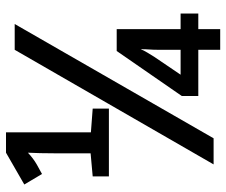

<svg xmlns="http://www.w3.org/2000/svg" viewBox="-77 -677 754 640"><g transform="rotate(-90 300.0 -357.0)"><path d="M32 -371V-425L109 -432V-555Q109 -579 109.5 -599.5Q110 -620 111 -641Q92 -623 71 -611L40 -594L5 -653L111 -714H179V-431L258 -425V-371ZM72 -22 454 -685H540L159 -22ZM454 0V-73H300V-128L450 -345H523V-132H575V-73H523V0ZM371 -132H454V-204Q454 -223 455 -235.5Q456 -248 456 -265Q452 -255 444.5 -242.5Q437 -230 430 -219Z"/></g></svg>

Font: Noto Sans Mono Medium
Style: Regular
Weight: 500
Designer: Monotype Design Team
Foundry: Monotype Imaging Inc.
Version: Version 2.014